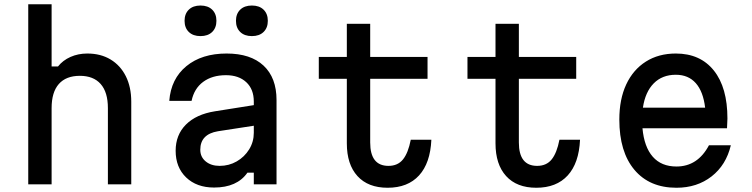

<svg xmlns="http://www.w3.org/2000/svg" viewBox="-20 -868 3540 904"><path d="M113 0V-848H223V-555H253Q276 -584 312 -600Q348 -616 391 -616Q454 -616 500.5 -588Q547 -560 572.5 -509Q598 -458 598 -389V0H488V-359Q488 -434 454 -472.5Q420 -511 356 -511Q291 -511 257 -472.5Q223 -434 223 -359V0Z M1145 -55Q1096 15 988 15Q906 15 856.5 -32.5Q807 -80 807 -158Q807 -233 855.5 -281.5Q904 -330 992 -344L1175 -373V-390Q1175 -448 1139.5 -481Q1104 -514 1044 -514Q979 -514 936.5 -482.5Q894 -451 882 -393H777Q785 -497 857.5 -556.5Q930 -616 1047 -616Q1160 -616 1221 -559Q1282 -502 1282 -397V0H1175V-55ZM923 -163Q923 -129 948.5 -108Q974 -87 1014 -87Q1058 -87 1094.5 -108Q1131 -129 1153 -164.5Q1175 -200 1175 -243V-276L1006 -250Q923 -236 923 -163ZM924 -698Q889 -698 869 -717.5Q849 -737 849 -770Q849 -803 869 -822.5Q889 -842 924 -842Q959 -842 979 -822.5Q999 -803 999 -770Q999 -737 979 -717.5Q959 -698 924 -698ZM1166 -698Q1131 -698 1111 -717.5Q1091 -737 1091 -770Q1091 -803 1111 -822.5Q1131 -842 1166 -842Q1201 -842 1221 -822.5Q1241 -803 1241 -770Q1241 -737 1221 -717.5Q1201 -698 1166 -698Z M1723 -756V-600H1993V-497H1723V-197Q1723 -87 1809 -87Q1853 -87 1877.5 -117.5Q1902 -148 1914 -210H2011Q2006 -100 1953 -42Q1900 16 1805 16Q1713 16 1663 -39Q1613 -94 1613 -193V-497H1481V-600H1613V-756Z M2423 -756V-600H2693V-497H2423V-197Q2423 -87 2509 -87Q2553 -87 2577.5 -117.5Q2602 -148 2614 -210H2711Q2706 -100 2653 -42Q2600 16 2505 16Q2413 16 2363 -39Q2313 -94 2313 -193V-497H2181V-600H2313V-756Z M3421 -184Q3399 -91 3330.5 -37.5Q3262 16 3165 16Q3038 16 2967 -68.5Q2896 -153 2896 -305Q2896 -401 2928.5 -470.5Q2961 -540 3021 -578Q3081 -616 3162 -616Q3277 -616 3341 -536Q3405 -456 3405 -310Q3405 -299 3404 -287Q3403 -275 3403 -264H3005Q3013 -176 3053.5 -130Q3094 -84 3165 -84Q3265 -84 3318 -184ZM3162 -516Q3098 -516 3058 -475.5Q3018 -435 3007 -361H3300Q3291 -437 3256 -476.5Q3221 -516 3162 -516Z"/></svg>

Font: Martian Mono
Style: Regular
Weight: 400
Monospace: yes
Designer: Roman Shamin
Foundry: Evil Martians
Version: Version 1.000; ttfautohint (v1.8.4.7-5d5b)